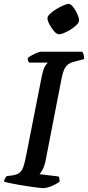

<svg xmlns="http://www.w3.org/2000/svg" viewBox="-30 -971 454 991"><path d="M191 0Q184 0 164 -2.5Q144 -5 117.5 -9Q91 -13 65 -17.5Q39 -22 18.5 -26.5Q-2 -31 -10 -34Q-8 -43 -3.5 -51Q1 -59 5 -62L36 -66Q59 -70 71.5 -80Q84 -90 91 -111Q98 -132 105 -168L184 -569Q193 -616 204 -631.5Q215 -647 217 -648H120Q118 -651 115.5 -656.5Q113 -662 113 -671Q120 -678 134 -685.5Q148 -693 161.5 -698.5Q175 -704 181 -704H394Q398 -700 401.5 -689.5Q405 -679 404 -666L355 -653Q322 -645 309 -626Q296 -607 288 -567L205 -140Q200 -115 190.5 -97Q181 -79 174 -72L273 -60Q275 -56 276.5 -48Q278 -40 278 -34Q262 -21 236 -10.5Q210 0 191 0ZM274 -794Q263 -794 249.5 -809.5Q236 -825 225.5 -844.5Q215 -864 215 -878Q215 -887 228.5 -900Q242 -913 260.5 -924Q279 -935 297 -943Q315 -951 324 -951Q335 -951 347.5 -935Q360 -919 369 -899Q378 -879 378 -866Q378 -855 365.5 -842.5Q353 -830 335.5 -819Q318 -808 301 -801Q284 -794 274 -794Z"/></svg>

Font: Texturina 12pt SemiBold
Style: Italic
Weight: 600
Italic angle: -11°
Version: Version 1.002